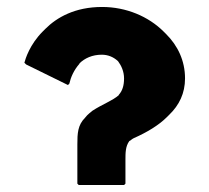

<svg xmlns="http://www.w3.org/2000/svg" viewBox="-20 -524 601 551"><path d="M179 -284C183 -302 192 -323 208 -341V-342C223 -357 245 -367 272 -367C289 -367 305 -361 318 -349L319 -348C328 -336 336 -319 336 -299C336 -278 331 -263 321 -252V-251C303 -235 274 -225 245 -206C240 -202 234 -197 230 -193L224 -186C203 -165 202 -141 202 -110V3L206 7H336L340 3V-65C340 -85 340 -104 351 -119L352 -120H353C356 -122 360 -126 365 -128C401 -144 435 -164 459 -188L466 -195C494 -222 511 -256 511 -299C511 -350 490 -393 457 -426L450 -433C406 -477 342 -504 273 -504C195 -504 143 -474 110 -441L103 -434C65 -396 53 -355 50 -344L55 -339L175 -280Z"/></svg>

Font: Hussar Woodtype
Style: Bd
Weight: 900
Foundry: Cannot Into Space Fonts
Version: Version 1.07